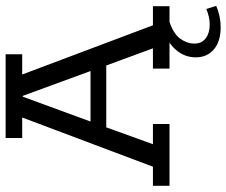

<svg xmlns="http://www.w3.org/2000/svg" viewBox="-81 -542 805 683"><g transform="rotate(-90 321.5 -200.5)"><path d="M2 0V-59H70L245 -524H172V-583H470V-524H398L573 -59H641V0H419V-59H491L422 -247L450 -225H197L218 -247L150 -59H222V0ZM223 -260 210 -281H429L418 -260L322 -522H319ZM566 182Q516 182 487.5 158Q459 134 459 93Q459 54 485.5 23Q512 -8 563 -24L585 0Q543 14 525.5 38Q508 62 508 88Q508 115 527 129Q546 143 575 143Q590 143 603 140Q616 137 631 131L642 166Q624 174 604.5 178Q585 182 566 182Z"/></g></svg>

Font: Rokkitt SemiBold
Style: Regular
Weight: 400
Version: Version 3.103